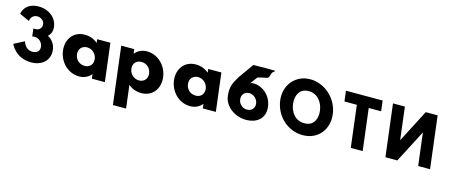

<svg xmlns="http://www.w3.org/2000/svg" viewBox="-54 -1480 5869 2493"><g transform="rotate(15 2880.5 -233.5)"><path d="M155.7 -511.8C155.7 -511.8 161.2 -598.5 249.6 -598.5C294.6 -598.5 340.2 -566.2 345.8 -521.2C352 -470.2 315 -432.8 272.5 -432.8H237.6L250.4 -328.2C250.4 -328.2 263.4 -333.3 280.4 -333.3C336.5 -333.3 386.8 -290.8 394.2 -230.5C401.5 -171 363.1 -137.8 304.4 -137.8C199 -137.8 176.5 -244.9 176.5 -244.9L37.5 -172.7C37.5 -172.7 106.3 -0.1 322.2 -0.1C472.6 -0.1 570.5 -96.2 554 -230.5C544.9 -304.4 503.5 -358 445 -391.1C479.6 -420.9 498 -465.1 490.9 -522.9C476.3 -641.9 369 -726.9 235.5 -726.9C39.2 -726.9 22.3 -573 22.3 -573Z M683.1 -256C701.5 -106 821.3 15 971.3 15C1041.3 15 1097.5 -16 1130.4 -58H1132.4L1139.5 0H1314.5L1251.5 -513H1074.5L1080.5 -464C1033.5 -505 973.7 -528 904.7 -528C754.7 -528 664.6 -406 683.1 -256ZM871.1 -256C862.3 -327 909.2 -377 976.2 -377C1042.2 -377 1101.3 -327 1110.1 -256C1118.7 -186 1074.8 -136 1005.8 -136C933.8 -136 879.7 -186 871.1 -256Z M2028.9 -257C2010.5 -407 1890.7 -528 1740.7 -528C1670.7 -528 1614.5 -497 1581.6 -455H1579.6L1572.5 -513H1397.5L1492.4 260H1669.4L1631.5 -49C1678.5 -8 1738.3 15 1807.3 15C1957.3 15 2047.4 -107 2028.9 -257ZM1840.9 -257C1849.7 -186 1802.8 -136 1735.8 -136C1669.8 -136 1610.7 -186 1601.9 -257C1593.3 -327 1637.2 -377 1706.2 -377C1778.2 -377 1832.3 -327 1840.9 -257Z M2175.1 -256C2193.5 -106 2313.3 15 2463.3 15C2533.3 15 2589.5 -16 2622.4 -58H2624.4L2631.5 0H2806.5L2743.5 -513H2566.5L2572.5 -464C2525.5 -505 2465.7 -528 2396.7 -528C2246.7 -528 2156.6 -406 2175.1 -256ZM2363.1 -256C2354.3 -327 2401.2 -377 2468.2 -377C2534.2 -377 2593.3 -327 2602.1 -256C2610.7 -186 2566.8 -136 2497.8 -136C2425.8 -136 2371.7 -186 2363.1 -256Z M3382.9 -683.7C3392.2 -697.3 3428.5 -715.3 3410.4 -715.2C3333.2 -714.3 3280.7 -719.4 3210.7 -715.2H3120.6L2979.8 -518.8C2918.9 -419.4 2888.5 -362.4 2903.6 -239.2C2920.1 -104.9 3055.3 -1.2 3212.5 -1.2C3339.2 -1.2 3463.7 -73.4 3443.4 -239.2C3423.4 -402.4 3285.7 -484.8 3189.7 -484.8C3157.4 -484.8 3140.8 -474.6 3140.8 -474.6L3210.7 -569.6C3230.4 -574.7 3266.2 -587.4 3329.6 -597.9C3369.4 -604.4 3360.5 -651.4 3382.9 -683.7ZM3069.4 -239.2C3061.7 -302.1 3103.6 -348 3162.3 -348C3222.6 -348 3275.9 -302.1 3283.6 -239.2C3291.1 -178 3250.7 -132.9 3188.7 -132.9C3126.6 -132.9 3076.9 -178 3069.4 -239.2Z M3574.6 -363.9C3599.8 -159.1 3765.5 -0.1 3972.9 -0.1C4174.4 -0.1 4306.1 -159.1 4281 -363.9C4255.8 -568.8 4078.3 -726.9 3883.7 -726.9C3690.7 -726.9 3549.5 -568.8 3574.6 -363.9ZM3747.2 -363.9C3734.4 -468.5 3779.3 -573 3902.6 -573C4026.7 -573 4095.6 -468.5 4108.4 -363.9C4121.3 -259.4 4081.4 -154.8 3953.9 -154.8C3823 -154.8 3760 -259.4 3747.2 -363.9Z M4384.4 -562.9H4551L4619.9 -1.9H4779.7L4710.8 -562.9H4877.4L4860.2 -703.1H4367.2Z M5472.7 -436.1H5471L5245.6 -0.9H5085.8L4999.7 -702.1H5159.5L5213 -266.9H5214.7L5440 -702.1H5599.8L5685.9 -0.9H5526.1Z"/></g></svg>

Font: Hussar
Style: BdOpOblOne
Weight: 700
Foundry: Cannot Into Space Fonts
Version: Version 2.00